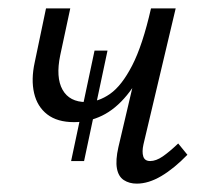

<svg xmlns="http://www.w3.org/2000/svg" viewBox="-20 -434 496 459"><path d="M157 -142Q117 -142 93 -160.5Q69 -179 61.5 -211.5Q54 -244 63 -285L90 -414H148L124 -302Q113 -249 129.5 -219.5Q146 -190 186 -190Q215 -190 243 -209.5Q271 -229 296 -277.5Q321 -326 341 -414H370Q355 -343 333 -291.5Q311 -240 283.5 -206.5Q256 -173 224 -157.5Q192 -142 157 -142ZM307 5Q289 5 276 -3.5Q263 -12 259.5 -31.5Q256 -51 263 -82L341 -414H400L323 -89Q319 -71 322.5 -60Q326 -49 339 -49Q353 -49 369 -60Q385 -71 406 -91L428 -64Q396 -31 365.5 -13Q335 5 307 5ZM150 -49 206 -313H237L181 -49Z"/></svg>

Font: Ysabeau Office
Style: Italic
Weight: 400
Italic angle: -12°
Designer: Christian Thalmann (Catharsis Fonts)
Version: Version 2.001;gftools[0.9.30]; featfreeze: tnum,lnum,ss02